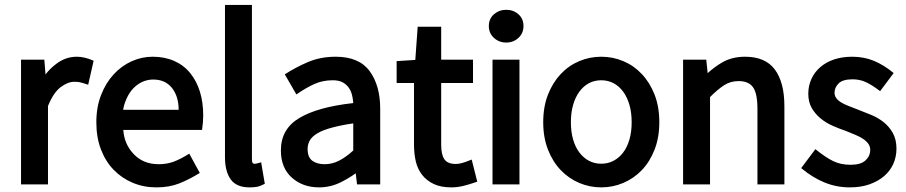

<svg xmlns="http://www.w3.org/2000/svg" viewBox="-20 -747 3740 793"><path d="M168 -439.5Q186.5 -463.9 211.9 -482.9Q250.5 -512.7 297.4 -512.7Q329.6 -512.7 366.7 -496.1L344.2 -397Q317.9 -405.8 309.1 -407.5Q300.3 -409.2 286.6 -409.2Q260.3 -409.2 230.5 -387Q200.7 -364.7 178.2 -309.1V14.6H66.9V-500.5H163.1Z M377.9 -242.2Q377.9 -304.7 397.5 -354.7Q417 -404.8 449.5 -439.9Q481.9 -475.1 523.7 -493.9Q565.4 -512.7 610.4 -512.7Q659.7 -512.7 699.2 -495.4Q738.8 -478 765.4 -445.3Q792 -412.6 805.7 -368.4Q819.3 -324.2 819.3 -270Q819.3 -242.2 814.5 -210.4H489.3Q492.7 -152.3 532.2 -110.6Q571.8 -68.8 635.7 -68.8Q668 -68.8 695.6 -78.6Q723.1 -88.4 761.7 -112.3L805.2 -32.7Q759.8 -4.9 719.2 11Q678.7 26.9 625.5 26.9Q573.7 26.9 528.6 8.1Q483.4 -10.7 449.7 -45.4Q416 -80.1 397 -129.6Q377.9 -179.2 377.9 -242.2ZM717.8 -293.5Q717.8 -349.1 690.2 -383.8Q662.6 -418.5 612.8 -418.5Q589.4 -418.5 568.6 -409.2Q547.9 -399.9 530.8 -382.3Q513.7 -364.7 502.2 -338.4Q490.7 -312 488.8 -293.5Z M909.2 -726.6H1020.5V-91.8Q1020.5 -77.6 1023.4 -74.2Q1026.4 -70.8 1028.8 -70.8Q1032.7 -70.8 1035.4 -70.8Q1038.1 -70.8 1058.6 -76.7L1073.7 12.2Q1054.7 22 1042 24.4Q1029.3 26.9 1010.7 26.9Q956.5 26.9 932.9 -6.1Q909.2 -39.1 909.2 -98.1Z M1449.2 -31.7H1449.7ZM1449.7 -31.7Q1422.4 -11.7 1389.2 4.9Q1346.2 26.9 1297.9 26.9Q1230.5 26.9 1185.3 -13.4Q1140.1 -53.7 1140.1 -126Q1140.1 -214.4 1216.6 -259.8Q1293 -305.2 1439 -321.3Q1439 -329.6 1435.1 -349.4Q1431.2 -369.1 1421.4 -383.5Q1411.6 -397.9 1395.8 -406.7Q1379.9 -415.5 1354 -415.5Q1313.5 -415.5 1279.3 -400.4Q1245.1 -385.3 1204.1 -356.9L1156.2 -439.9Q1203.1 -470.2 1253.9 -491.5Q1304.7 -512.7 1366.7 -512.7Q1462.9 -512.7 1506.6 -453.4Q1550.3 -394 1550.3 -297.9V14.6H1454.6L1449.2 -31.7ZM1250.5 -131.8Q1250.5 -97.2 1270 -83Q1289.6 -68.8 1320.8 -68.8Q1352.5 -68.8 1381.6 -84Q1410.6 -99.1 1439 -125.5V-237.3Q1395.5 -231.4 1355 -220.9Q1314.5 -210.4 1291.5 -196.8Q1268.6 -183.1 1259.5 -167Q1250.5 -150.9 1250.5 -131.8Z M1689.9 -404.3H1618.2V-494.6L1695.3 -499.5L1705.1 -636.7H1802.2V-500.5H1933.6V-404.3H1802.2V-148.9Q1802.2 -108.4 1815.4 -89.1Q1828.6 -69.8 1862.8 -69.8Q1874 -69.8 1887.7 -73.5Q1901.4 -77.1 1928.2 -87.9L1951.2 3.4Q1917.5 15.1 1893.1 21Q1868.7 26.9 1843.8 26.9Q1801.3 26.9 1772 13.2Q1742.7 -0.5 1723.9 -24.2Q1705.1 -47.9 1697.5 -79.8Q1689.9 -111.8 1689.9 -149.9Z M2070.8 -571.3Q2041 -571.3 2020 -590.6Q1999 -609.9 1999 -639.2Q1999 -669.9 2020.3 -688.2Q2041.5 -706.5 2070.8 -706.5Q2100.1 -706.5 2121.1 -688.2Q2142.1 -669.9 2142.1 -639.2Q2142.1 -609.9 2121.3 -590.6Q2100.6 -571.3 2070.8 -571.3ZM2014.2 -500.5H2125.5V14.6H2014.2Z M2223.6 -242.2Q2223.6 -306.2 2243.2 -356Q2262.7 -405.8 2295.7 -440.9Q2328.6 -476.1 2372.1 -494.4Q2415.5 -512.7 2463.4 -512.7Q2511.2 -512.7 2554.7 -494.4Q2598.1 -476.1 2631.1 -440.9Q2664.1 -405.8 2683.6 -356Q2703.1 -306.2 2703.1 -242.2Q2703.1 -179.2 2683.6 -129.2Q2664.1 -79.1 2630.9 -44.4Q2597.7 -9.8 2554.4 8.5Q2511.2 26.9 2463.4 26.9Q2415.5 26.9 2372.3 8.5Q2329.1 -9.8 2295.9 -44.4Q2262.7 -79.1 2243.2 -129.2Q2223.6 -179.2 2223.6 -242.2ZM2337.9 -242.2Q2337.9 -202.1 2347.2 -170.4Q2356.4 -138.7 2373.3 -116.7Q2390.1 -94.7 2412.8 -82.8Q2435.5 -70.8 2463.4 -70.8Q2490.7 -70.8 2513.7 -82.8Q2536.6 -94.7 2553.5 -116.7Q2570.3 -138.7 2579.6 -170.4Q2588.9 -202.1 2588.9 -242.2Q2588.9 -282.2 2579.6 -314.2Q2570.3 -346.2 2553.5 -368.9Q2536.6 -391.6 2513.7 -403.6Q2490.7 -415.5 2463.4 -415.5Q2435.5 -415.5 2412.8 -403.6Q2390.1 -391.6 2373.3 -368.9Q2356.4 -346.2 2347.2 -314.2Q2337.9 -282.2 2337.9 -242.2Z M2902.8 -444.8Q2928.7 -468.8 2960.4 -487.8Q3002 -512.7 3057.1 -512.7Q3141.1 -512.7 3180.4 -459.7Q3219.7 -406.7 3219.7 -308.1V14.6H3108.4V-296.9Q3108.4 -361.3 3090.1 -386.7Q3071.8 -412.1 3030.8 -412.1Q2997.1 -412.1 2970.7 -395Q2944.3 -377.9 2912.6 -346.2V14.6H2801.3V-500.5H2897L2902.8 -445.3Z M3347.7 -130.9Q3390.1 -96.7 3421.4 -81.5Q3452.6 -66.4 3493.2 -66.4Q3535.2 -66.4 3554.7 -84.5Q3574.2 -102.5 3574.2 -127.9Q3574.2 -142.1 3566.4 -153.1Q3558.6 -164.1 3544.9 -173.3Q3531.2 -182.6 3512 -190.4Q3492.7 -198.2 3472.7 -206.5Q3446.8 -215.3 3419.4 -227.3Q3392.1 -239.3 3369.9 -257.3Q3347.7 -275.4 3333 -300.3Q3318.4 -325.2 3318.4 -359.9Q3318.4 -392.1 3331.1 -420.4Q3343.8 -448.7 3367.7 -469.5Q3391.6 -490.2 3425 -501.5Q3458.5 -512.7 3500 -512.7Q3548.8 -512.7 3589.8 -495.6Q3630.9 -478.5 3670.9 -445.3L3615.2 -370.6Q3579.6 -397.5 3554.9 -408.4Q3530.3 -419.4 3501 -419.4Q3460.9 -419.4 3443.8 -402.6Q3426.8 -385.7 3426.8 -363.8Q3426.8 -352.1 3433.6 -342.3Q3440.4 -332.5 3453.4 -324.5Q3466.3 -316.4 3485.4 -309.1Q3504.4 -301.8 3525.4 -293.5Q3551.3 -283.7 3578.9 -272.2Q3606.4 -260.7 3629.4 -242.7Q3652.3 -224.6 3667.5 -197.8Q3682.6 -170.9 3682.6 -132.8Q3682.6 -100.1 3669.9 -71Q3657.2 -42 3632.3 -20.3Q3607.4 1.5 3571.5 14.2Q3535.6 26.9 3490.2 26.9Q3435.1 26.9 3385.7 6.8Q3336.4 -13.2 3289.1 -52.7Z"/></svg>

Font: Pyidaungsu
Style: Bold
Weight: 700
Designer: Sun Tun
Foundry: MCF
Version: Version 2.005 July 4, 2018; ttfautohint (v1.8.1)